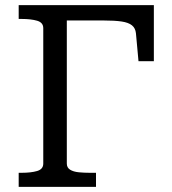

<svg xmlns="http://www.w3.org/2000/svg" viewBox="-20 -730 670 750"><path d="M241 -650V-91Q241 -75 254 -67Q267 -59 288 -57Q309 -55 331 -55H355V0H53V-55H64Q101 -55 125 -62Q149 -69 149 -91V-620Q149 -642 125 -649Q101 -656 64 -656H53V-710H581V-491H521L511 -600Q509 -620 495.5 -631Q482 -642 455 -646Q428 -650 385 -650Z"/></svg>

Font: Roboto Serif
Style: Regular
Weight: 400
Designer: Greg Gazdowicz
Foundry: Commercial Type
Version: Version 1.008